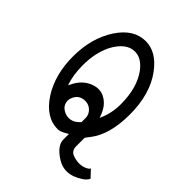

<svg xmlns="http://www.w3.org/2000/svg" viewBox="-234 -803 1086 1086"><g transform="rotate(45 309.0 -260.0)"><path d="M352.5 44.9V0Q311.5 26.4 289.1 26.4Q192.4 26.4 124 -79.1Q58.6 -181.6 58.6 -326.2Q58.6 -474.6 127.9 -579.1Q194.3 -678.7 289.1 -678.7Q374 -678.7 441.4 -588.9Q518.6 -486.3 518.6 -321.3Q518.6 -160.2 450.2 -73.2Q439.5 -59.6 430.7 -47.9V20.5Q430.7 56.6 461.9 68.4Q518.6 87.9 561.5 65.4Q576.2 57.6 578.1 49.8L618.2 92.8Q609.4 112.3 585.9 127Q493.2 188.5 413.1 131.8Q352.5 89.8 352.5 44.9ZM229.5 -86.9Q255.9 -62.5 287.1 -62.5Q325.2 -62.5 355.5 -97.7V-131.8Q355.5 -150.4 342.8 -168.9Q317.4 -201.2 277.3 -197.3Q237.3 -193.4 220.7 -156.2Q204.1 -119.1 229.5 -86.9ZM411.1 -187.5Q441.4 -252 441.4 -325.2Q441.4 -458 382.8 -537.1Q339.8 -593.8 287.1 -593.8Q218.8 -593.8 169.9 -503.9Q132.8 -429.7 132.8 -330.1Q132.8 -251 154.3 -191.4Q156.2 -196.3 158.2 -198.2Q193.4 -276.4 265.6 -294.9Q322.3 -308.6 368.2 -263.7Q392.6 -241.2 411.1 -187.5Z"/></g></svg>

Font: Hopone
Style: Regular
Weight: 400
Foundry: SIL International (SIL)
Version: Version 1.00 September 3, 2015, initial release